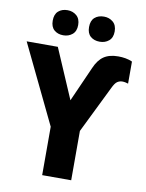

<svg xmlns="http://www.w3.org/2000/svg" viewBox="-99 -992 810 1062"><g transform="rotate(10 306.5 -461.5)"><path d="M213 0V-272L0 -714H175L295 -435L382 -631Q402 -678 433 -699Q464 -720 514 -720Q535 -720 555 -716.5Q575 -713 593 -705V-581Q587 -583 578 -585Q569 -587 560 -587Q545 -587 532 -578.5Q519 -570 505 -540L376 -277V0ZM122 -852Q122 -888 142 -905.5Q162 -923 193 -923Q223 -923 244 -905Q265 -887 265 -852Q265 -817 244 -799.5Q223 -782 193 -782Q162 -782 142 -799.5Q122 -817 122 -852ZM326 -852Q326 -888 346 -905.5Q366 -923 398 -923Q428 -923 449 -905Q470 -887 470 -852Q470 -817 449 -799.5Q428 -782 398 -782Q366 -782 346 -799.5Q326 -817 326 -852Z"/></g></svg>

Font: Noto Sans SemiCondensed ExtraBold
Style: Regular
Weight: 800
Width: 4
Designer: Monotype Design Team
Foundry: Monotype Imaging Inc.
Version: Version 2.013; ttfautohint (v1.8.4.7-5d5b)